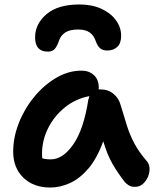

<svg xmlns="http://www.w3.org/2000/svg" viewBox="-20 -829 703 859"><path d="M205 10Q130 10 84.5 -34Q39 -78 39 -151Q39 -214 64 -278Q89 -342 132.5 -395Q176 -448 231 -480.5Q286 -513 345 -513Q378 -513 400 -493Q422 -473 422 -436Q422 -432 421 -429Q426 -429 430 -429Q464 -429 488 -409Q512 -389 520 -358Q535 -308 548 -266.5Q561 -225 581 -187.5Q601 -150 636 -109Q648 -96 649 -76.5Q650 -57 642 -38Q634 -19 619 -6Q604 7 584 7Q567 7 556.5 0.5Q546 -6 538 -15Q507 -55 483.5 -95.5Q460 -136 442 -197Q414 -120 375.5 -75Q337 -30 293 -10Q249 10 205 10ZM168 -141Q168 -130 169 -121Q184 -116 207 -116Q262 -116 308.5 -184Q355 -252 375 -382Q377 -391 380 -399Q317 -387 269 -347.5Q221 -308 194.5 -254Q168 -200 168 -141ZM336 -809Q392 -809 434 -789.5Q476 -770 499 -738Q522 -706 522 -669Q522 -635 504.5 -619Q487 -603 460 -603Q440 -603 428 -613Q416 -623 408 -646Q400 -670 381.5 -683.5Q363 -697 329 -697Q293 -697 272.5 -684Q252 -671 244 -647Q235 -621 224.5 -609.5Q214 -598 194 -598Q137 -598 137 -662Q137 -722 188 -765.5Q239 -809 336 -809Z"/></svg>

Font: Shantell Sans Normal
Style: Regular
Weight: 600
Designer: Stephen Nixon, Anya Danilova, Shantell Martin
Foundry: Arrow Type
Version: Version 1.009;[a7da0bfa3]